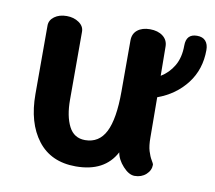

<svg xmlns="http://www.w3.org/2000/svg" viewBox="-63 -589 744 663"><g transform="rotate(10 308.5 -257.5)"><path d="M478 -283 479 -142Q479 -113 484.5 -95Q490 -77 497 -65.5Q504 -54 504 -51Q504 -31 488 -16.5Q472 -2 448 -2Q428 -2 407 -25Q386 -48 382 -73Q343 1 242 1Q155 1 108.5 -59.5Q62 -120 62 -221V-461Q62 -480 79 -492.5Q96 -505 122 -505Q147 -505 165 -492.5Q183 -480 183 -461V-222Q183 -165 201 -129.5Q219 -94 258 -94Q307 -94 330 -139.5Q353 -185 353 -281V-460Q353 -484 369.5 -497Q386 -510 413 -510Q441 -510 458.5 -496.5Q476 -483 476 -460L477 -358Q505 -375 522 -404Q539 -433 539 -475Q539 -516 577 -516Q597 -516 607 -504.5Q617 -493 617 -473Q617 -405 579 -355.5Q541 -306 478 -283Z"/></g></svg>

Font: Mali SemiBold
Style: Regular
Weight: 600
Designer: Kitiyaporn Chalermlarp | Katatrad Aksorn Co.,Ltd.
Foundry: Cadson Demak Co.,Ltd.
Version: Version 1.000; ttfautohint (v1.6)